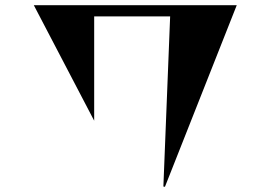

<svg xmlns="http://www.w3.org/2000/svg" viewBox="-20 -619 1040 738"><path d="M890 -599 614 99 608 98 634 -556H342V-155L110 -599Z"/></svg>

Font: Chokokutai
Style: Regular
Weight: 400
Designer: 108号,108go
Foundry: Font Zone 108
Version: Version 1.000; ttfautohint (v1.8.3)